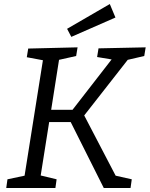

<svg xmlns="http://www.w3.org/2000/svg" viewBox="-20 -933 743 953"><path d="M261 -43 255 0H11L17 -43L102 -61L193 -634L113 -649L120 -692L365 -698L358 -655L273 -636L234 -388H340L534 -638L462 -650L469 -693L703 -698L696 -655L614 -636L398 -360L554 -61L634 -43L628 0H495L331 -327H224L182 -62ZM334 -750 313 -790 525 -913 553 -846Z"/></svg>

Font: Bitter
Style: Italic
Weight: 400
Italic angle: -9°
Designer: Sol Matas, and Bitter project Authors
Foundry: Sol Matas
Version: Version 2.001